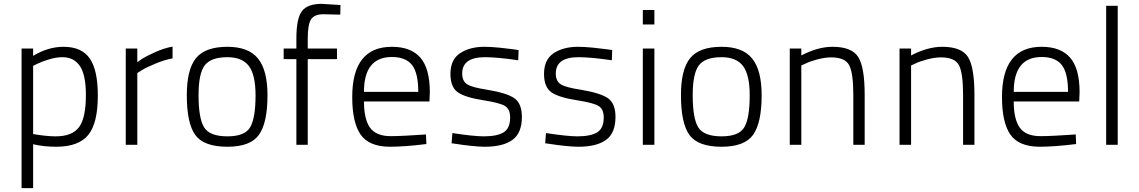

<svg xmlns="http://www.w3.org/2000/svg" viewBox="-20 -752 5912 997"><path d="M92 225V-500H152V-462Q230 -509 310 -509Q404 -509 446 -448.5Q488 -388 488 -256Q488 -112 438 -51Q388 10 272 10Q207 10 152 -3V225ZM304 -455Q272 -455 234 -443.5Q196 -432 174 -421L152 -410V-56Q220 -44 269 -44Q356 -44 391 -92.5Q426 -141 426 -258Q426 -363 395 -409Q364 -455 304 -455Z M633 0V-500H693V-429Q702 -436 718.5 -447Q735 -458 783 -480Q831 -502 876 -510V-449Q834 -441 788 -422Q742 -403 717 -388L693 -373V0Z M1161 -509Q1270 -509 1319.5 -448.5Q1369 -388 1369 -257Q1369 -115 1325 -52.5Q1281 10 1161 10Q1039 10 994.5 -50.5Q950 -111 950 -258Q950 -392 998 -450.5Q1046 -509 1161 -509ZM1161 -44Q1252 -44 1279.5 -92Q1307 -140 1307 -257Q1307 -363 1272.5 -409Q1238 -455 1161 -455Q1075 -455 1043 -412.5Q1011 -370 1011 -258Q1011 -137 1040 -90.5Q1069 -44 1161 -44Z M1578 -445V0H1519V-445H1453V-500H1519V-551Q1519 -657 1548 -694.5Q1577 -732 1650 -732L1748 -726L1747 -676Q1688 -678 1659 -678Q1613 -678 1595.5 -652Q1578 -626 1578 -550V-500H1730V-445Z M2009 -45Q2041 -45 2087 -47.5Q2133 -50 2163 -52L2192 -54L2194 -4Q2081 10 2003 10Q1895 9 1852 -54Q1809 -117 1809 -248Q1809 -509 2015 -509Q2114 -509 2163 -452.5Q2212 -396 2212 -273L2210 -225H1870Q1870 -133 1901.5 -89Q1933 -45 2009 -45ZM1870 -275H2152Q2152 -373 2119.5 -414.5Q2087 -456 2015 -456Q1870 -456 1870 -275Z M2673 -492 2671 -439Q2563 -455 2498 -455Q2380 -455 2380 -370Q2380 -331 2405.5 -314.5Q2431 -298 2510 -286Q2613 -269 2651.5 -241.5Q2690 -214 2690 -145Q2690 -61 2641 -25.5Q2592 10 2497 10Q2470 10 2427 5.5Q2384 1 2354 -4L2325 -8L2329 -61Q2441 -44 2492 -44Q2562 -44 2595.5 -65Q2629 -86 2629 -142Q2629 -185 2602.5 -201.5Q2576 -218 2492 -231Q2395 -246 2357 -273Q2319 -300 2319 -368Q2319 -443 2369.5 -476Q2420 -509 2495 -509Q2529 -509 2573.5 -504.5Q2618 -500 2646 -496Z M3159 -492 3157 -439Q3049 -455 2984 -455Q2866 -455 2866 -370Q2866 -331 2891.5 -314.5Q2917 -298 2996 -286Q3099 -269 3137.5 -241.5Q3176 -214 3176 -145Q3176 -61 3127 -25.5Q3078 10 2983 10Q2956 10 2913 5.5Q2870 1 2840 -4L2811 -8L2815 -61Q2927 -44 2978 -44Q3048 -44 3081.5 -65Q3115 -86 3115 -142Q3115 -185 3088.5 -201.5Q3062 -218 2978 -231Q2881 -246 2843 -273Q2805 -300 2805 -368Q2805 -443 2855.5 -476Q2906 -509 2981 -509Q3015 -509 3059.5 -504.5Q3104 -500 3132 -496Z M3318 0V-500H3378V0ZM3318 -625V-700H3378V-625Z M3727 -509Q3836 -509 3885.5 -448.5Q3935 -388 3935 -257Q3935 -115 3891 -52.5Q3847 10 3727 10Q3605 10 3560.5 -50.5Q3516 -111 3516 -258Q3516 -392 3564 -450.5Q3612 -509 3727 -509ZM3727 -44Q3818 -44 3845.5 -92Q3873 -140 3873 -257Q3873 -363 3838.5 -409Q3804 -455 3727 -455Q3641 -455 3609 -412.5Q3577 -370 3577 -258Q3577 -137 3606 -90.5Q3635 -44 3727 -44Z M4141 0H4081V-500H4141V-464Q4227 -509 4303 -509Q4403 -509 4436.5 -456Q4470 -403 4470 -260V0H4411V-259Q4411 -373 4389.5 -413.5Q4368 -454 4296 -454Q4263 -454 4224 -443.5Q4185 -433 4163 -422L4141 -412Z M4711 0H4651V-500H4711V-464Q4797 -509 4873 -509Q4973 -509 5006.5 -456Q5040 -403 5040 -260V0H4981V-259Q4981 -373 4959.5 -413.5Q4938 -454 4866 -454Q4833 -454 4794 -443.5Q4755 -433 4733 -422L4711 -412Z M5383 -45Q5415 -45 5461 -47.5Q5507 -50 5537 -52L5566 -54L5568 -4Q5455 10 5377 10Q5269 9 5226 -54Q5183 -117 5183 -248Q5183 -509 5389 -509Q5488 -509 5537 -452.5Q5586 -396 5586 -273L5584 -225H5244Q5244 -133 5275.5 -89Q5307 -45 5383 -45ZM5244 -275H5526Q5526 -373 5493.5 -414.5Q5461 -456 5389 -456Q5244 -456 5244 -275Z M5724 0V-722H5784V0Z"/></svg>

Font: TitilliumText22L Lt
Style: Thin
Weight: 300
Designer: Campivisivi
Foundry: Campivisivi
Version: 1.000